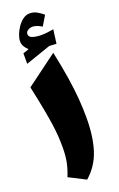

<svg xmlns="http://www.w3.org/2000/svg" viewBox="-207 -1164 760 1222"><g transform="rotate(-20 173.5 -553.0)"><path d="M228.5 -825.7Q250.5 -723.1 262.9 -643.1Q275.4 -563 280.8 -496.1Q286.1 -429.2 286.1 -365.2Q286.1 -237.3 256.6 -146.5Q227.1 -55.7 155.3 6.8L42.5 -50.8Q60.1 -92.8 69.6 -136.7Q79.1 -180.7 79.1 -241.2Q79.1 -278.8 76.7 -315.9Q74.2 -353 67.6 -399.4Q61 -445.8 48.8 -510.7Q36.6 -575.7 16.6 -668.5ZM114.3 -993.2Q114.3 -973.1 139.2 -965.3Q164.1 -957.5 197.8 -957.5Q216.8 -957.5 239.3 -960.2Q261.7 -962.9 279.8 -966.3L267.6 -872.6L219.2 -875L48.8 -816.4V-887.2L88.9 -900.9Q73.7 -914.6 64.2 -930.7Q54.7 -946.8 54.7 -966.3Q54.7 -984.4 63.7 -1009Q72.8 -1033.7 88.9 -1057.4Q105 -1081.1 126.2 -1096.9Q147.5 -1112.8 171.9 -1112.8Q196.3 -1112.8 216.6 -1102.8Q236.8 -1092.8 262.7 -1071.3L222.7 -1004.9Q188 -1026.9 160.2 -1026.9Q145 -1026.9 129.6 -1018.1Q114.3 -1009.3 114.3 -993.2Z"/></g></svg>

Font: Pinar-DS3-FD Black
Style: Regular
Weight: 900
Designer: Amin Abedi
Version: Version 3.000